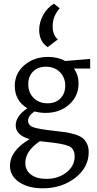

<svg xmlns="http://www.w3.org/2000/svg" viewBox="-20 -730 526 1039"><path d="M238 -475Q192 -506 192 -568Q192 -609 213.5 -648.5Q235 -688 272 -710L303 -685Q265 -642 265 -589Q265 -539 293 -517ZM468 -411V-359H380Q405 -325 405 -278Q405 -210 354.5 -164.5Q304 -119 226 -119Q196 -119 167 -127Q132 -104 132 -77Q132 -51 161.5 -41Q191 -31 273 -22Q311 -18 334.5 -14.5Q358 -11 384.5 -3Q411 5 426 16.5Q441 28 450.5 47.5Q460 67 460 93Q460 176 387 232.5Q314 289 211 289Q133 289 83.5 255.5Q34 222 34 167Q34 86 140 23Q65 1 65 -51Q65 -102 128 -144Q60 -185 60 -265Q60 -333 112 -377.5Q164 -422 241 -422Q292 -422 333 -400ZM237 -171Q281 -171 307 -197.5Q333 -224 333 -266Q333 -311 304 -340Q275 -369 228 -369Q185 -369 159 -343Q133 -317 133 -274Q133 -229 162 -200Q191 -171 237 -171ZM384 117Q384 74 352.5 60.5Q321 47 231 38Q225 38 213.5 36Q202 34 196 34Q117 87 117 151Q117 192 148 215Q179 238 231 238Q295 238 339.5 203Q384 168 384 117Z"/></svg>

Font: EauTestText Medium
Style: Regular
Weight: 500
Designer: Christian Thalmann (Catharsis Fonts)
Version: Version 0.001;PS 000.001;hotconv 1.0.88;makeotf.lib2.5.64775